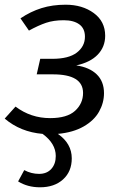

<svg xmlns="http://www.w3.org/2000/svg" viewBox="-23 -558 530 816"><path d="M419 -162Q419 -121 398 -83.5Q377 -46 332.5 -20.5Q288 5 223 11Q282 52 282 115Q282 171 245 204.5Q208 238 147 238Q94 238 54 213L80 165Q110 181 143 181Q176 181 195 160Q214 139 214 105Q214 52 158 11Q64 3 -3 -54L43 -105Q108 -56 190 -56Q262 -56 296 -87Q330 -118 330 -163Q330 -242 202 -242H133L148 -308H199Q269 -308 303.5 -334.5Q338 -361 338 -402Q338 -437 314 -454.5Q290 -472 248 -472Q205 -472 172.5 -461Q140 -450 100 -428L64 -480Q107 -509 153.5 -523.5Q200 -538 256 -538Q327 -538 375.5 -502.5Q424 -467 424 -406Q424 -359 392.5 -326Q361 -293 301 -280Q357 -272 388 -242Q419 -212 419 -162Z"/></svg>

Font: Fira Sans Book
Style: Italic
Weight: 350
Italic angle: -8°
Designer: bBox Type GmbH & Carrois Corporate GbR & Edenspiekermann AG
Foundry: bBox Type GmbH & Carrois Corporate GbR & Edenspiekermann AG
Version: Version 4.301